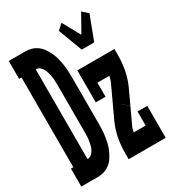

<svg xmlns="http://www.w3.org/2000/svg" viewBox="-190 -871 876 973"><g transform="rotate(-30 248.0 -384.5)"><path d="M-4 0V-105H10V-630H-4V-735H93Q112 -735 130 -729.5Q148 -724 163 -712.5Q178 -701 188.5 -685Q199 -669 207 -651.5Q215 -634 219.5 -616Q224 -598 227 -579Q230 -560 231 -541Q232 -522 232 -504V-231Q232 -213 231 -194Q230 -175 227 -156Q224 -137 219.5 -119Q215 -101 207 -83.5Q199 -66 188.5 -50Q178 -34 163 -22.5Q148 -11 130 -5.5Q112 0 93 0ZM93 -105Q106 -105 116 -113Q126 -121 132 -132.5Q138 -144 141 -156.5Q144 -169 146 -181Q148 -193 148.5 -206Q149 -219 149 -231V-504Q149 -516 148.5 -529Q148 -542 146 -554Q144 -566 141 -578.5Q138 -591 132 -602.5Q126 -614 116 -622Q106 -630 93 -630ZM345 -600 292 -740 324 -769 381 -666 439 -769 471 -740 418 -600ZM416 -230 347 -290 387 -376Q392 -385 394.5 -395Q397 -405 400 -415H330V-333H273V-520H490V-485Q490 -441 482 -398.5Q474 -356 456 -316ZM273 0V-35Q273 -79 281 -121.5Q289 -164 307 -204L347 -290L381 -260L414 -231L416 -230L376 -144Q371 -135 368 -125Q365 -115 363 -105H433V-187H490V0Z"/></g></svg>

Font: Iosevka Curly Slab Extrabold
Style: Regular
Weight: 800
Monospace: yes
Designer: Belleve Invis
Foundry: Belleve Invis
Version: Version 22.1.2; ttfautohint (v1.8.4)